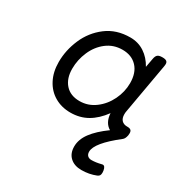

<svg xmlns="http://www.w3.org/2000/svg" viewBox="-160 -593 920 954"><g transform="rotate(30 300.0 -116.0)"><path d="M457 -374 466.3 -424.3Q469.2 -441.9 477.3 -449Q485.4 -456.1 504.4 -456.1H505.4Q521.5 -456.1 528.6 -450.9Q535.6 -445.8 535.6 -434.6Q535.6 -432.1 534.7 -424.3L483.9 -136.2Q481.9 -127 481.9 -116.7Q481.9 -93.8 493.2 -82Q504.4 -70.3 523.9 -70.3H526.4Q540 -70.3 546.1 -64.9Q552.2 -59.6 552.2 -47.4Q552.2 -40 551.3 -35.2Q546.9 -13.7 536.6 -6.3Q423.3 82 423.3 131.8Q423.3 146.5 431.4 154.5Q439.5 162.6 454.1 162.6Q479 162.6 509.3 154.8Q513.2 153.8 514.6 153.8Q528.3 153.8 532.2 177.7Q533.2 186.5 533.2 189.9Q533.2 199.7 529.8 205.6Q526.4 211.4 518.1 214.8Q479.5 230.5 435.1 230.5Q394.5 230.5 370.4 208.3Q346.2 186 346.2 146.5Q346.2 106 375 67.1Q403.8 28.3 460 -12.2Q441.9 -22.5 431.6 -41.5Q421.4 -60.5 419.9 -86.9Q384.8 -38.6 341.8 -13.9Q298.8 10.7 245.1 10.7Q194.3 10.7 154.5 -12.5Q114.7 -35.6 92.3 -78.6Q69.8 -121.6 69.8 -178.7Q69.8 -246.1 97.9 -311.3Q126 -376.5 182.1 -419.2Q238.3 -461.9 317.9 -461.9Q363.3 -461.9 398.9 -438.5Q434.6 -415 457 -374ZM144.5 -183.1Q144.5 -127.4 173.8 -94.5Q203.1 -61.5 255.9 -61.5Q304.7 -61.5 344.5 -91.1Q384.3 -120.6 407 -167.5Q429.7 -214.4 429.7 -264.2Q429.7 -323.2 398.7 -356.4Q367.7 -389.6 314.9 -389.6Q263.7 -389.6 224.9 -359.9Q186 -330.1 165.3 -282.2Q144.5 -234.4 144.5 -183.1Z"/></g></svg>

Font: Courier Prime Sans
Style: Italic
Weight: 400
Italic angle: -10°
Designer: Alan Dague-Greene
Foundry: Quote-Unquote Apps
Version: Version 3.020